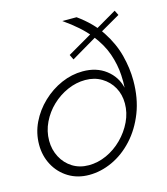

<svg xmlns="http://www.w3.org/2000/svg" viewBox="-110 -816 796 913"><g transform="rotate(-15 287.5 -360.0)"><path d="M535 -370Q535 -282 507.5 -212Q480 -142 434 -92Q388 -42 331.5 -16Q275 10 217 10Q160 10 116 -17Q72 -44 47.5 -89.5Q23 -135 23 -190Q23 -247 47.5 -298Q72 -349 114 -389Q156 -429 207.5 -451.5Q259 -474 313 -474Q381 -474 427 -438.5Q473 -403 486 -347Q487 -363 487 -378Q487 -393 486 -409Q483 -462 464.5 -515.5Q446 -569 403 -622.5Q360 -676 282 -730H352Q422 -680 462 -619Q502 -558 518.5 -494Q535 -430 535 -370ZM74 -196Q74 -152 93.5 -115Q113 -78 147.5 -56.5Q182 -35 227 -35Q272 -35 315 -54.5Q358 -74 392.5 -108.5Q427 -143 447.5 -186Q468 -229 468 -275Q468 -319 448.5 -354Q429 -389 394 -410Q359 -431 314 -431Q269 -431 226 -412Q183 -393 149 -360.5Q115 -328 94.5 -285.5Q74 -243 74 -196ZM547 -689 436 -625 420 -619 286 -540 274 -565 405 -641 420 -646 535 -713Z"/></g></svg>

Font: Raleway Thin Light
Style: Italic
Weight: 300
Italic angle: -12°
Version: Version 4.026